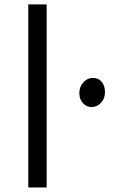

<svg xmlns="http://www.w3.org/2000/svg" viewBox="-20 -832 524 852"><path d="M105.5 0V-812.5H187V0ZM386.2 -356.9Q364.3 -356.9 348.4 -374Q332.5 -391.1 332 -417.5Q331.5 -445.8 349.6 -466.1Q367.7 -486.3 391.6 -486.3Q417 -486.3 431.2 -469.2Q445.3 -452.1 445.8 -425.8Q446.8 -396.5 429 -376.7Q411.1 -356.9 386.2 -356.9Z"/></svg>

Font: HaufeMerriweatherSansLt
Style: Regular
Weight: 300
Designer: Eben Sorkin
Foundry: Eben Sorkin
Version: Version 1.56